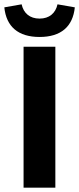

<svg xmlns="http://www.w3.org/2000/svg" viewBox="-32 -868 366 888"><path d="M-12 -834C-3 -745 52 -697 151 -697C250 -697 305 -745 314 -834L234 -848C225 -807 196 -782 151 -782C106 -782 77 -807 68 -848ZM77 -652V0H224V-652Z"/></svg>

Font: Cambridge Sans Bold
Style: Regular
Weight: 700
Version: Version 2.020;PS 002.020;hotconv 1.0.88;makeotf.lib2.5.64775